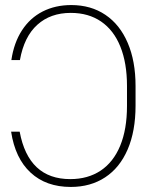

<svg xmlns="http://www.w3.org/2000/svg" viewBox="-20 -737 586 767"><path d="M260.7 -21.5Q331.1 -21.5 382.1 -55.4Q433.1 -89.4 460.2 -155Q487.3 -220.7 487.3 -313.5V-393.6Q487.3 -484.9 460.9 -550.5Q434.6 -616.2 384 -650.9Q333.5 -685.5 262.7 -685.5Q181.6 -685.5 128.9 -637.9Q76.2 -590.3 59.6 -497.1H25.4Q35.6 -566.4 67.9 -616Q100.1 -665.5 150.6 -691.2Q201.2 -716.8 264.6 -716.8Q343.3 -716.8 401.1 -677.7Q459 -638.7 490.2 -565.7Q521.5 -492.7 521.5 -393.6V-314.5Q521.5 -213.4 490 -140.1Q458.5 -66.9 400.1 -28.6Q341.8 9.8 262.7 9.8Q164.1 9.8 102.3 -47.4Q40.5 -104.5 24.4 -210.9H58.6Q93.8 -21.5 260.7 -21.5Z"/></svg>

Font: Pretendard GOV Thin
Style: Regular
Weight: 100
Designer: Base glyphs from Inter by Rasmus Andersson; Hangeul glyphs from Noto Sans CJK(Source Han Sans) by Jang Soo-young and Kan
Foundry: Kil Hyung-jin
Version: Version 1.309